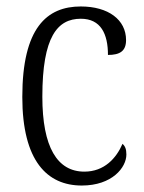

<svg xmlns="http://www.w3.org/2000/svg" viewBox="-20 -564 444 594"><path d="M233 10C327 10 371 -46 371 -86C371 -103 367 -112 359 -119C340 -75 303 -33 241 -33C157 -33 111 -109 111 -265C111 -451 158 -506 230 -506C292 -506 314 -459 314 -394C351 -394 370 -406 370 -440C370 -503 315 -544 230 -544C125 -544 49 -478 49 -264C49 -66 126 10 233 10Z"/></svg>

Font: Noto Serif Devanagari Condensed Light
Style: Regular
Weight: 300
Width: 3
Designer: Universal Thirst, Indian Type Foundry and the Monotype Design Team
Foundry: Monotype Imaging Inc.
Version: Version 2.004